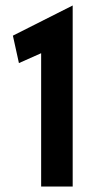

<svg xmlns="http://www.w3.org/2000/svg" viewBox="-20 -680 373 700"><path d="M245 0H130V-486L49 -450L27 -550L245 -660Z"/></svg>

Font: Quattrocento Sans
Style: Bold
Weight: 700
Designer: Pablo Impallari
Foundry: Pablo Impallari, Igino Marini, Brenda Gallo
Version: Version 2.000